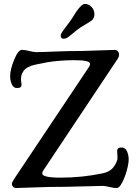

<svg xmlns="http://www.w3.org/2000/svg" viewBox="-20 -962 714 988"><path d="M377.9 -809.1Q366.7 -800.3 353.3 -789.1Q339.8 -777.8 334.5 -773.7Q329.1 -769.5 322.3 -766.1Q315.4 -762.7 308.6 -762.7Q292.5 -762.7 292.5 -777.3Q292.5 -782.2 294.2 -786.9Q295.9 -791.5 300.3 -798.1Q304.7 -804.7 308.8 -810.3Q313 -815.9 321.3 -826.9Q329.6 -837.9 335.9 -846.2Q348.6 -863.3 361.1 -883.8Q373.5 -904.3 380.9 -913.1Q402.8 -941.9 417 -941.9Q435.1 -941.9 450.4 -926.8Q465.8 -911.6 465.8 -888.7Q465.8 -867.7 451.2 -856.4Q440.4 -848.1 416.3 -834.2Q392.1 -820.3 377.9 -809.1ZM232.9 0Q211.4 0 148.7 2.7Q85.9 5.4 64.9 5.4Q53.2 5.4 47.1 -1.2Q41 -7.8 41 -16.6Q41 -23.9 56.6 -46.9L437 -616.2Q443.4 -626 443.4 -633.3Q443.4 -652.3 363.3 -652.3Q320.3 -652.3 283 -648.9Q245.6 -645.5 223.4 -641.6Q201.2 -637.7 162.1 -629.4Q117.7 -620.1 101.1 -596.7Q92.3 -584 89.6 -571.8Q86.9 -559.6 88.9 -543.2Q90.8 -526.9 90.8 -525.9Q90.8 -508.8 67.9 -508.8Q49.3 -508.8 40.8 -528.1Q32.2 -547.4 32.2 -569.8Q32.2 -604.5 53 -655Q73.7 -705.6 93.3 -705.6Q106.9 -705.6 130.1 -699.7Q153.3 -693.8 165 -693.8Q194.8 -693.8 262.7 -696.8Q330.6 -699.7 400.9 -699.7Q422.4 -699.7 485.1 -702.4Q547.9 -705.1 568.8 -705.1Q580.6 -705.1 586.7 -698Q592.8 -690.9 592.8 -680.7Q592.8 -670.9 587.4 -662.1L202.6 -84.5Q197.3 -76.2 197.3 -69.8Q197.3 -47.9 290.5 -47.9Q402.8 -47.9 506.8 -69.8Q545.9 -77.6 564.9 -103Q574.7 -116.2 579.3 -127.9Q584 -139.6 584.5 -145.5Q585 -151.4 584 -165.3Q583 -179.2 583 -186Q583 -203.1 606 -203.1Q624.5 -203.1 633.3 -183.8Q642.1 -164.6 642.1 -142.1Q642.1 -120.6 632.8 -85.9Q623.5 -51.3 608.6 -22.7Q593.8 5.9 580.6 5.9Q566.9 5.9 543.7 0.2Q520.5 -5.4 508.8 -5.4Q481.4 -5.4 398.7 -2.7Q315.9 0 232.9 0Z"/></svg>

Font: Cooper*
Style: Regular
Weight: 400
Designer: Owen Earl
Foundry: indestructible type*
Version: Version 0.001